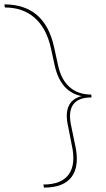

<svg xmlns="http://www.w3.org/2000/svg" viewBox="-80 -731 483 873"><path d="M244 -157 261 -75Q283 21 247 71.5Q211 122 120 122L117 108Q200 108 233 61.5Q266 15 246 -73L230 -155Q203 -271 291 -294Q196 -313 169 -432L151 -514Q131 -603 77.5 -650Q24 -697 -58 -697L-60 -711Q124 -711 166 -516L184 -434Q198 -369 236.5 -335Q275 -301 335 -301L336 -288Q215 -288 244 -157Z"/></svg>

Font: EauTestText Thin
Style: Italic
Weight: 250
Italic angle: -12°
Designer: Christian Thalmann (Catharsis Fonts)
Version: Version 0.001;PS 000.001;hotconv 1.0.88;makeotf.lib2.5.64775